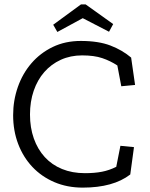

<svg xmlns="http://www.w3.org/2000/svg" viewBox="-20 -847 686 877"><path d="M575 -50Q497 10 358 10Q287 10 228.5 -15Q170 -40 128 -84.5Q86 -129 63 -189.5Q40 -250 40 -321Q40 -388 61.5 -449.5Q83 -511 123.5 -558Q164 -605 221 -632.5Q278 -660 349 -660Q430 -660 484.5 -639Q539 -618 579 -584L597 -459L534 -453L516 -548Q484 -569 447 -581.5Q410 -594 355 -594Q302 -594 258 -574Q214 -554 182.5 -518Q151 -482 134 -432.5Q117 -383 117 -324Q117 -264 134.5 -214.5Q152 -165 184.5 -129.5Q217 -94 263.5 -75Q310 -56 368 -56Q412 -56 445.5 -62.5Q479 -69 511 -85L530 -181L592 -175ZM478 -702 358 -764 242 -701 223 -734 350 -827H371L497 -737Z"/></svg>

Font: Zilla Slab Regular
Style: Regular
Weight: 400
Designer: Typotheque.com
Foundry: Typotheque type foundry
Version: Version 1.0; 2017